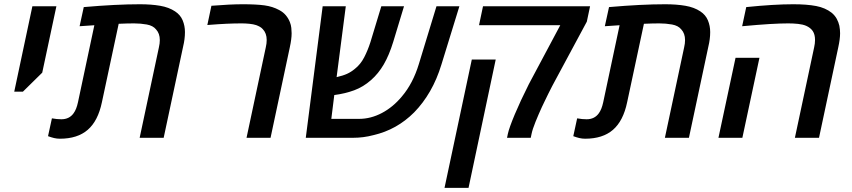

<svg xmlns="http://www.w3.org/2000/svg" viewBox="-20 -661 4086 921"><path d="M48.3 -221.2 135.3 -630.9H250.5L182.6 -312.5L89.8 -221.2Z M267.1 4.4Q252.9 4.4 239.5 1.2Q226.1 -2 210.4 -7.8L229 -93.3Q252.9 -88.9 274.4 -88.9Q312.5 -88.9 333 -117.7Q346.7 -136.2 354 -170.4L432.6 -540Q415 -539.1 397.5 -537.6Q379.9 -536.1 361.8 -535.2L381.8 -627Q537.1 -640.6 651.4 -640.6Q705.6 -640.6 748 -633.3Q790.5 -626 819.8 -606.4Q845.2 -589.8 856.2 -563.5Q867.2 -537.1 867.2 -507.3Q867.2 -473.6 858.4 -437.5L765.1 0H649.9L742.2 -433.6Q746.6 -452.1 746.6 -468.8Q746.6 -500.5 728.5 -520Q713.9 -538.1 684.1 -543.5Q654.3 -548.8 623 -548.8Q606 -548.8 587.4 -548.3Q568.8 -547.9 549.3 -546.9L468.8 -170.4Q450.2 -81.1 400.9 -38.3Q351.6 4.4 267.1 4.4Z M1162.6 0 1254.9 -433.6Q1259.3 -452.1 1259.3 -469.2Q1259.3 -501.5 1240.7 -521Q1234.9 -527.8 1226.6 -532.5Q1218.3 -537.1 1209 -540.5Q1195.8 -544.9 1176.5 -546.9Q1157.2 -548.8 1140.1 -548.8Q1104 -548.8 1066.7 -547.1Q1029.3 -545.4 974.6 -541L994.1 -633.3Q1084.5 -640.6 1144 -640.6Q1209 -640.6 1248.5 -635.3Q1288.1 -629.9 1319.3 -612.8Q1338.9 -602.5 1351.3 -587.4Q1363.8 -572.3 1370.6 -554.7Q1376 -541 1377.4 -527.3Q1378.9 -513.7 1378.9 -501.5Q1378.9 -473.6 1370.1 -433.6L1277.8 0Z M1446.8 0 1527.8 -630.9H1638.7L1594.7 -291Q1625 -297.9 1644.8 -306.9Q1664.6 -315.9 1682.1 -330.6Q1709.5 -352.1 1727.1 -386.2Q1744.6 -420.4 1756.8 -458.5L1809.1 -630.9H1918L1866.2 -460Q1846.7 -396.5 1821 -352.3Q1795.4 -308.1 1759.8 -276.9Q1722.7 -244.1 1679.2 -228Q1635.7 -211.9 1583.5 -205.1L1569.3 -90.8H1702.6Q1758.3 -90.8 1811.8 -118.9Q1865.2 -147 1907.7 -198.2Q1960.9 -260.7 1989.3 -354L2073.7 -630.9H2183.6L2097.7 -352.1Q2076.2 -281.2 2043 -223.6Q2009.8 -166 1966.8 -122.1Q1883.8 -38.6 1771 -12.7Q1723.6 0 1673.3 0Z M2412.1 0Q2413.1 -4.4 2414.1 -9Q2415 -13.7 2416 -18.6Q2422.4 -47.9 2449.2 -112.1Q2476.1 -176.3 2516.6 -256.8Q2519.5 -262.2 2521.7 -266.4Q2523.9 -270.5 2525.4 -273.4L2667.5 -540H2277.8L2296.9 -630.9H2810.5L2794.9 -557.1L2641.6 -272Q2637.7 -265.1 2628.9 -248.3Q2620.1 -231.4 2610.1 -211.2Q2600.1 -190.9 2591.6 -173.1Q2583 -155.3 2579.1 -147Q2563.5 -112.8 2548.8 -76.7Q2534.2 -40.5 2529.8 -18.6L2525.9 0ZM2112.3 240.2 2243.2 -375.5H2357.9L2227.5 240.2Z M2786.6 4.4Q2772.5 4.4 2759 1.2Q2745.6 -2 2730 -7.8L2748.5 -93.3Q2772.5 -88.9 2793.9 -88.9Q2832 -88.9 2852.5 -117.7Q2866.2 -136.2 2873.5 -170.4L2952.1 -540Q2934.6 -539.1 2917 -537.6Q2899.4 -536.1 2881.3 -535.2L2901.4 -627Q3056.6 -640.6 3170.9 -640.6Q3225.1 -640.6 3267.6 -633.3Q3310.1 -626 3339.4 -606.4Q3364.7 -589.8 3375.7 -563.5Q3386.7 -537.1 3386.7 -507.3Q3386.7 -473.6 3377.9 -437.5L3284.7 0H3169.4L3261.7 -433.6Q3266.1 -452.1 3266.1 -468.8Q3266.1 -500.5 3248 -520Q3233.4 -538.1 3203.6 -543.5Q3173.8 -548.8 3142.6 -548.8Q3125.5 -548.8 3106.9 -548.3Q3088.4 -547.9 3068.8 -546.9L2988.3 -170.4Q2969.7 -81.1 2920.4 -38.3Q2871.1 4.4 2786.6 4.4Z M3793 0 3885.3 -433.6Q3889.6 -452.1 3889.6 -469.2Q3889.6 -495.6 3878.9 -511.7Q3868.2 -527.8 3847.2 -537.1Q3831.5 -543.9 3808.3 -546.4Q3785.2 -548.8 3761.2 -548.8Q3725.1 -548.8 3672.1 -545.7Q3619.1 -542.5 3540 -535.2L3559.6 -627Q3626 -633.8 3682.4 -637.2Q3738.8 -640.6 3785.2 -640.6Q3850.6 -640.6 3895 -632.1Q3939.5 -623.5 3969.7 -599.6Q3984.9 -586.9 3993.7 -570.8Q4002.4 -554.7 4006.3 -537.6Q4009.8 -518.6 4009.8 -501.5Q4009.8 -473.6 4001 -433.6L3908.7 0ZM3426.3 0 3508.3 -383.8H3623L3541 0Z"/></svg>

Font: Open Sans SemiBold
Style: Italic
Weight: 600
Italic angle: -12°
Designer: Monotype Design Team
Foundry: Monotype Imaging Inc.
Version: Version 3.003; ttfautohint (v1.8.4)